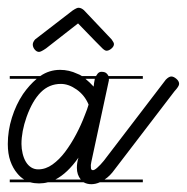

<svg xmlns="http://www.w3.org/2000/svg" viewBox="-25 -481 479 492"><path d="M341 -14H231Q220 -9 209 -9Q198 -9 189 -14H98Q87 -11 75 -11Q63 -11 52 -14H0V-21H37Q27 -27 19 -37Q8 -50 1.5 -68.5Q-5 -87 -5 -112Q-5 -146 5.5 -179.5Q16 -213 34 -240Q50 -263 69 -279H0V-286H78Q101 -302 129 -302Q152 -302 173 -292Q179 -290 185 -286H221Q223 -289 225 -292Q229 -297 235 -297Q245 -297 249 -292Q252 -289 253 -286H341V-279H254V-275L209 -66Q207 -58 208 -51Q208 -46 212 -45Q216 -44 224 -51Q232 -58 241 -69L400 -277Q408 -285 414 -285Q420 -285 427 -279Q434 -273 434 -266Q434 -260 422 -247L269 -47Q257 -30 243 -21H341ZM192 -185Q196 -195 198 -200.5Q200 -206 202 -213Q192 -237 171.5 -251.5Q151 -266 131 -266Q101 -266 79.5 -244.5Q58 -223 43 -181Q30 -144 30 -112Q30 -100 33 -87.5Q36 -75 41.5 -66Q47 -57 55 -52Q63 -47 73 -47Q92 -47 109.5 -59.5Q127 -72 142 -92Q157 -112 170 -136.5Q183 -161 192 -185ZM175 -421 93 -357Q80 -348 75 -348Q69 -348 64 -354Q59 -360 59 -367Q59 -373 65 -380L161 -454Q173 -462 177 -461Q183 -461 190 -455L261 -380Q267 -372 267 -368Q267 -362 260.5 -356.5Q254 -351 248 -351Q244 -351 238 -356.5Q232 -362 175 -421ZM172 -51Q172 -64 176 -77Q148 -37 117 -21H182Q172 -33 172 -51ZM215 -259Q215 -262 216 -268Q217 -273 218 -279H194Q205 -270 215 -259Z"/></svg>

Font: Gruenewald VA 3. Klasse
Style: Regular
Weight: 400
Designer: Peter Wiegel
Foundry: Peter Wiegel, nach dem Schriftentwurf von Dr. H. Gr¸newald
Version: Version 0.007